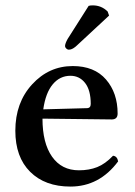

<svg xmlns="http://www.w3.org/2000/svg" viewBox="-20 -685 501 715"><path d="M141.1 -277.8 303.2 -282.2Q317.9 -282.2 317.9 -297.9Q317.9 -349.1 296.9 -376Q275.9 -402.8 242.2 -402.8Q203.1 -402.8 176.5 -371.1Q149.9 -339.4 141.1 -277.8ZM400.9 -105Q416.5 -103.5 419.9 -84Q350.1 9.8 242.2 9.8Q147.5 9.8 92.3 -45.2Q37.1 -100.1 37.1 -198.2Q37.1 -302.7 99.6 -370.8Q162.1 -439 251 -439Q331.5 -439 374.8 -388.9Q418 -338.9 418 -262.2Q418 -240.2 396 -240.2L138.2 -243.2Q138.2 -152.3 173.8 -101.6Q209.5 -50.8 273.9 -50.8Q312 -50.8 342 -62.7Q372.1 -74.7 400.9 -105ZM231.9 -540 310.1 -663.1Q315.9 -665 325.2 -665Q357.9 -665 380.9 -642.1L386.2 -627L269 -518.1Q251 -500 236.8 -500Q231 -500 226.6 -504.4Q222.2 -508.8 222.2 -513.2Q222.2 -522.5 231.9 -540Z"/></svg>

Font: Common Serif Medium
Style: Regular
Weight: 500
Designer: Philipp H. Poll, Khaled Hosny
Foundry: Stefan Peev, Context Ltd.
Version: Version 1.026